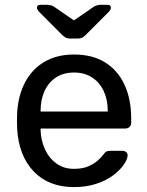

<svg xmlns="http://www.w3.org/2000/svg" viewBox="-20 -752 600 782"><path d="M281.5 10Q178.1 10 117.3 -53.7Q56.4 -117.4 49.9 -227.3Q49.1 -239.9 49.1 -260.6Q49.1 -281.3 49.9 -293.6Q54.4 -365 83 -418.3Q111.6 -471.6 162.1 -500.8Q212.6 -530 281.3 -530Q356.6 -530 408.2 -497.8Q459.8 -465.6 487.1 -406.9Q514.3 -348.3 514.3 -269.4V-251.6Q514.3 -241.4 507.5 -235Q500.7 -228.6 490.6 -228.6H145.4Q145.4 -228.4 145.4 -225Q145.4 -221.6 145.4 -219.6Q147.1 -179.3 163.2 -143.8Q179.2 -108.4 209.4 -86.3Q239.5 -64.3 281.1 -64.3Q317.2 -64.3 341.2 -75.2Q365.2 -86.2 379.8 -99.6Q394.5 -113.1 399.5 -120.5Q408.5 -132.7 413.7 -135.2Q418.9 -137.7 430.1 -137.7H478.5Q487.7 -137.7 494.2 -132.2Q500.7 -126.6 499.7 -117.4Q498.7 -102.4 483.8 -80.8Q468.9 -59.2 441.2 -38.2Q413.5 -17.3 373.1 -3.7Q332.6 10 281.5 10ZM145.4 -297.6H418.8V-301Q418.8 -345.7 402.5 -380.9Q386.3 -416 355.3 -436.3Q324.4 -456.6 281.3 -456.6Q238.2 -456.6 207.7 -436.3Q177.2 -416 161.3 -380.9Q145.4 -345.7 145.4 -301ZM265.8 -595Q258.1 -595 250.9 -597.5Q243.7 -599.9 232.9 -609.9L141.2 -701.9Q130.5 -712.6 130.5 -720.6Q130.5 -732.5 144.9 -732.5H171.1Q177.8 -732.5 185.8 -730.7Q193.7 -728.9 198.9 -725.5L281.1 -668.9L363.4 -725.5Q368.7 -728.9 376.6 -730.7Q384.4 -732.5 391.2 -732.5H417.4Q431.7 -732.5 431.7 -720.6Q431.7 -712.6 421.1 -701.9L329.4 -609.9Q319.4 -599.9 312.2 -597.5Q305 -595 296.4 -595Z"/></svg>

Font: Rubik Light
Style: Regular
Weight: 300
Designer: Hubert and Fischer
Foundry: Hubert and Fischer
Version: Version 2.300;gftools[0.9.30]